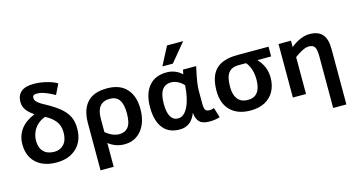

<svg xmlns="http://www.w3.org/2000/svg" viewBox="-95 -1176 3292 1775"><g transform="rotate(-15 1550.5 -288.0)"><path d="M463.9 -588.9Q423.8 -611.8 379.4 -629.9Q335 -647.9 292 -647.9Q270 -647.9 262 -638.9Q253.9 -629.9 253.9 -620.1Q253.9 -601.6 261.7 -590.3Q269.5 -579.1 287.4 -564.7Q305.2 -550.3 336.9 -534.2Q427.2 -485.4 477.1 -443.4Q526.9 -401.4 550 -354.2Q573.2 -307.1 573.2 -240.2Q573.2 -122.1 501.5 -53.5Q429.7 15.1 308.1 15.1Q227.1 15.1 167.2 -14.6Q107.4 -44.4 76.2 -99.1Q44.9 -153.8 44.9 -226.1Q44.9 -394.5 225.1 -469.2Q179.2 -500 154.1 -533.4Q128.9 -566.9 128.9 -611.8Q128.9 -673.8 168.5 -708Q208 -742.2 290 -742.2Q350.1 -742.2 412.8 -726.3Q475.6 -710.4 512.2 -688ZM441.9 -237.8Q441.9 -305.2 405.5 -349.1Q369.1 -393.1 313 -419.9Q273.9 -406.7 242.4 -378.9Q210.9 -351.1 193.4 -311.8Q175.8 -272.5 175.8 -226.1Q175.8 -159.7 212.4 -122.8Q249 -85.9 314.9 -85.9Q371.1 -85.9 406.5 -125Q441.9 -164.1 441.9 -237.8Z M681.2 189.9V-261.2Q681.2 -389.2 742.7 -458Q804.2 -526.9 934.1 -526.9Q1057.1 -526.9 1120.6 -456.5Q1184.1 -386.2 1184.1 -265.1Q1184.1 -135.7 1122.3 -60.3Q1060.5 15.1 960 15.1Q874 15.1 807.1 -38.1V189.9ZM807.1 -142.1Q873 -87.9 937 -87.9Q992.2 -87.9 1022.7 -126.5Q1053.2 -165 1053.2 -256.8Q1053.2 -343.3 1024.2 -385Q995.1 -426.8 934.1 -426.8Q807.1 -426.8 807.1 -271Z M1872.1 0Q1829.6 15.1 1772.9 15.1Q1706.1 15.1 1677.5 -13.9Q1648.9 -43 1643.1 -103Q1598.1 15.1 1488.8 15.1Q1381.8 15.1 1327.9 -55.4Q1273.9 -126 1273.9 -254.9Q1273.9 -383.3 1333.7 -455.1Q1393.6 -526.9 1502.9 -526.9Q1588.9 -526.9 1649.9 -469.2L1658.2 -512.2H1784.2Q1761.7 -408.2 1755.4 -363.8Q1749 -319.3 1749 -280.8V-165Q1749 -118.2 1760 -102.1Q1771 -85.9 1798.8 -85.9Q1824.2 -85.9 1842.8 -95.2ZM1500 -87.9Q1556.2 -87.9 1594 -163.1Q1631.8 -238.3 1640.1 -367.2Q1615.2 -396 1583 -411.4Q1550.8 -426.8 1522.9 -426.8Q1462.9 -426.8 1433.8 -384Q1404.8 -341.3 1404.8 -252Q1404.8 -170.4 1429 -129.2Q1453.1 -87.9 1500 -87.9ZM1582 -589.8H1481.9L1573.7 -766.1H1728Z M2477.1 -512.2V-418.9H2344.7Q2421.9 -339.8 2421.9 -231.9Q2421.9 -158.2 2391.4 -101.8Q2360.8 -45.4 2303.2 -15.1Q2245.6 15.1 2167 15.1Q2044.4 15.1 1975.6 -52Q1906.7 -119.1 1906.7 -240.2Q1906.7 -381.8 1972.9 -447Q2039.1 -512.2 2180.7 -512.2ZM2165 -418.9Q2119.1 -418.9 2091.1 -400.1Q2063 -381.3 2050.3 -344Q2037.6 -306.6 2037.6 -236.8Q2037.6 -170.9 2069.1 -128.4Q2100.6 -85.9 2168.9 -85.9Q2229.5 -85.9 2260.3 -127.7Q2291 -169.4 2291 -249Q2291 -297.9 2277.8 -342.5Q2264.6 -387.2 2236.8 -418.9Z M3034.2 189.9H2907.7V-301.8Q2907.7 -366.2 2893.3 -392.1Q2878.9 -418 2835.9 -418Q2808.1 -418 2771 -398.9Q2733.9 -379.9 2698.7 -353V0H2572.8V-512.2H2691.9V-451.2Q2786.1 -526.9 2872.1 -526.9Q2954.1 -526.9 2994.1 -481.9Q3034.2 -437 3034.2 -339.8Z"/></g></svg>

Font: Clear Sans
Style: Bold
Weight: 700
Foundry: Intel Corporation
Version: Version 1.00